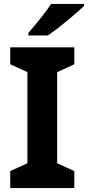

<svg xmlns="http://www.w3.org/2000/svg" viewBox="-20 -954 446 974"><path d="M357 0H32V-86L119 -126V-588L32 -628V-714H357V-628L270 -588V-126L357 -86ZM406 -924Q392 -910 369 -890Q346 -870 319.5 -848Q293 -826 267.5 -806.5Q242 -787 223 -774H124V-787Q140 -806 161.5 -831.5Q183 -857 204 -884.5Q225 -912 239 -934H406Z"/></svg>

Font: Noto Sans Sora Sompeng
Style: Bold
Weight: 700
Designer: Monotype Design Team. David Williams.
Foundry: Monotype Imaging Inc.
Version: Version 2.101